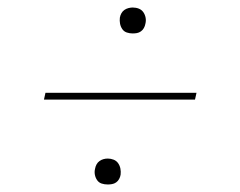

<svg xmlns="http://www.w3.org/2000/svg" viewBox="-20 -596 640 511"><path d="M333 -507Q325 -507 317.5 -509.5Q310 -512 305.5 -518.5Q301 -525 299.5 -533Q298 -541 299 -549Q300 -555 303 -560.5Q306 -566 311 -569.5Q316 -573 322 -574.5Q328 -576 333 -576Q342 -576 349.5 -573Q357 -570 361.5 -563.5Q366 -557 367.5 -549Q369 -541 367 -533Q366 -527 363 -521.5Q360 -516 355 -512.5Q350 -509 344.5 -508Q339 -507 333 -507ZM97 -331 101 -349H503L499 -331ZM267 -105Q258 -105 250.5 -107.5Q243 -110 238.5 -116.5Q234 -123 232.5 -131Q231 -139 233 -147Q234 -153 237 -158.5Q240 -164 245 -167.5Q250 -171 255.5 -172.5Q261 -174 267 -174Q275 -174 282.5 -171Q290 -168 294.5 -161.5Q299 -155 300.5 -147Q302 -139 301 -131Q300 -125 297 -119.5Q294 -114 289 -110.5Q284 -107 278 -106Q272 -105 267 -105Z"/></svg>

Font: Iosevka Curly ThExObl
Style: Regular
Weight: 100
Width: 7
Italic angle: -9°
Monospace: yes
Designer: Belleve Invis
Foundry: Belleve Invis
Version: Version 11.1.0; ttfautohint (v1.8.3)